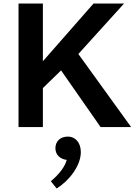

<svg xmlns="http://www.w3.org/2000/svg" viewBox="-20 -720 775 1088"><path d="M683 -700H510L223 -373V-700H85V0H223V-221L326 -321L550 0H723L424 -414ZM365 54C322 54 294 80 294 120C294 158 322 182 358 186C350 220 318 266 268 307L301 348C370 306 438 220 438 142C438 87 406 54 365 54Z"/></svg>

Font: Gully SemiBold
Style: Regular
Weight: 600
Designer: jaikishan Patel
Foundry: MagicType
Version: Version 1.000;Glyphs 3.2 (3242)